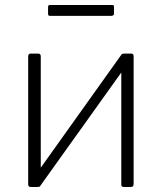

<svg xmlns="http://www.w3.org/2000/svg" viewBox="-20 -743 643 763"><path d="M142 -519V-13Q142 -6 139.5 -3Q137 0 128 0H104Q97 0 94.5 -2.5Q92 -5 92 -11V-519Q92 -530 102 -530H132Q142 -530 142 -519ZM511 -519V-13Q511 -6 508.5 -3Q506 0 498 0H474Q466 0 464 -2.5Q462 -5 462 -11V-519Q462 -530 471 -530H502Q511 -530 511 -519ZM464 -528 495 -501 139 -3 108 -29ZM433 -717V-689Q433 -680 422 -680H179Q174 -680 172.5 -682Q171 -684 171 -689V-715Q171 -723 177 -723H427Q433 -723 433 -717Z"/></svg>

Font: Libre Franklin ExtraLight
Style: Regular
Weight: 250
Designer: Pablo Impallari, Rodrigo Fuenzalida, Nhung Nguyen
Foundry: Impallari Type
Version: Version 3.000